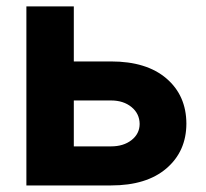

<svg xmlns="http://www.w3.org/2000/svg" viewBox="-20 -565 628 585"><path d="M204.9 -377.8H318.2Q426.5 -377.8 487 -326Q547.6 -274.1 547.9 -188.2Q547.6 -103.7 487 -51.8Q426.5 0 318.2 0H60.4V-545.5H204.9ZM204.9 -258.9V-119H318.2Q356.2 -119 380.7 -138.1Q405.2 -157.3 405.5 -187.1Q405.2 -218.8 380.7 -238.8Q356.2 -258.9 318.2 -258.9Z"/></svg>

Font: Inter UI
Style: Bold
Weight: 700
Designer: Rasmus Andersson
Foundry: rsms
Version: 3.2;8d6f07862